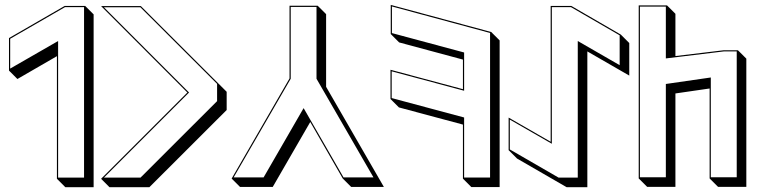

<svg xmlns="http://www.w3.org/2000/svg" viewBox="-20 -739 3121 792"><path d="M246.6 -714.4H331.5L366.2 -679.7V33.2H249.5L214.8 -1.5V-507.3L51.8 -413.1L17.1 -447.8V-582ZM248 -709.5 22 -579.1V-456.1L219.7 -569.8V-6.3H326.7V-709.5Z M880.4 -395 915 -360.4V-285.2L596.2 33.2H431.6L397 -1.5L752.9 -357.4L397 -713.9H561ZM875.5 -393.1 559.1 -709H408.7L759.8 -357.4L408.7 -6.3H559.6L875.5 -321.8Z M1563.5 32.2H1428.7L1394 -2.4L1259.8 -235.8L1105 32.2H970.2L935.5 -2.4L1174.3 -415.5V-715.3H1290.5L1325.2 -680.7V-380.9ZM1520.5 -7.3 1285.6 -414.1V-710.4H1179.2V-414.1L943.8 -7.3H1067.4L1232.4 -293L1397 -7.3Z M1591.8 -718.8 2006.3 -606.9 2041 -572.3V32.7H1924.3L1889.6 -2V-225.1L1625.5 -295.9L1590.8 -330.6V-451.2L1889.6 -371.1V-493.2L1626.5 -564L1591.8 -598.6ZM1596.7 -712.4V-602.5L1894.5 -522.5V-364.7L1595.7 -444.8V-334.5L1894.5 -254.4V-6.8H2001.5V-603Z M2317.4 33.2 2112.8 -85 2078.1 -119.6V-253.9L2251.5 -154.3V-714.4H2336.9L2541 -596.2L2575.7 -561.5V-427.2L2402.8 -526.9V33.2ZM2284.2 -6.3H2363.3V-569.8L2536.1 -470.2V-593.3L2335.4 -709.5H2256.3V-146L2083 -245.6V-122.6Z M2614.7 -716.8H2731.4L2766.1 -682.1V-507.8L2965.3 -531.7H3023.9L3058.6 -497.1V31.7H2941.9L2907.2 -2.9V-374L2766.1 -353.5V31.7H2649.4L2614.7 -2.9ZM2619.6 -711.9V-7.8H2726.6V-392.6L2912.1 -419.4V-7.8H3019V-526.9H2965.8L2726.6 -498V-711.9Z"/></svg>

Font: KultiginGolge
Style: Regular
Weight: 400
Designer: facebook.com/biligbitig
Foundry: facebook.com/biligbitig
Version: Version 1.0